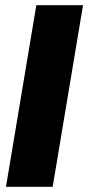

<svg xmlns="http://www.w3.org/2000/svg" viewBox="-20 -720 340 740"><path d="M3 0 120 -700H300L183 0Z"/></svg>

Font: Figtree Light Black
Style: Italic
Weight: 900
Italic angle: -9.5°
Version: Version 2.000